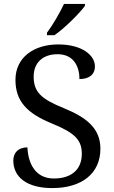

<svg xmlns="http://www.w3.org/2000/svg" viewBox="-20 -951 584 981"><path d="M220 -784V-771H258C311 -807 389 -886 414 -921V-931H307C286 -886 249 -822 220 -784ZM247 10C397 10 493 -64 493 -191C493 -294 424 -350 307 -398C191 -445 152 -480 152 -560C152 -629 197 -674 274 -674C358 -674 386 -609 386 -547C434 -547 465 -569 465 -612C465 -670 397 -724 278 -724C152 -724 59 -657 59 -543C59 -433 119 -372 243 -321C360 -273 398 -238 398 -165C398 -84 344 -39 255 -39C161 -39 124 -115 120 -198C74 -198 48 -171 48 -131C48 -47 116 10 247 10Z"/></svg>

Font: Noto Serif Devanagari
Style: Regular
Weight: 400
Designer: Universal Thirst, Indian Type Foundry and the Monotype Design Team
Foundry: Monotype Imaging Inc.
Version: Version 2.004